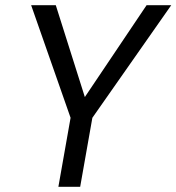

<svg xmlns="http://www.w3.org/2000/svg" viewBox="-20 -720 680 740"><path d="M205 0 252 -266 100 -700H195L307 -346L545 -700H640L336 -266L289 0Z"/></svg>

Font: DM Sans 18pt
Style: Italic
Weight: 400
Italic angle: -10°
Designer: Colophon Foundry, Jonny Pinhorn
Foundry: Colophon Foundry
Version: Version 4.004;gftools[0.9.30]